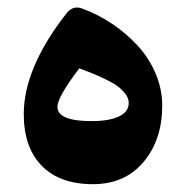

<svg xmlns="http://www.w3.org/2000/svg" viewBox="-20 -483 481 501"><path d="M222.7 -2.4Q135.7 -2.4 88.9 -50.5Q42 -98.6 42 -185.5Q42 -305.2 152.8 -447.3Q169.9 -469.7 193.8 -460.9Q235.4 -445.8 272.5 -420.9Q309.6 -396 339.1 -364Q368.7 -332 386 -291.3Q403.3 -250.5 403.3 -207.5Q403.3 -118.2 354.5 -60.3Q305.7 -2.4 222.7 -2.4ZM187 -304.7Q129.9 -230 129.9 -204.1Q129.9 -167 219.2 -167Q264.2 -167 290 -179Q315.9 -190.9 315.9 -214.4Q315.9 -226.6 306.9 -238.3Q297.9 -250 286.1 -258.5Q274.4 -267.1 253.9 -276.9Q233.4 -286.6 220.7 -291.7Q208 -296.9 187 -304.7Z"/></svg>

Font: Sahel FD
Style: Bold-FD
Weight: 700
Foundry: Saber Rastikerdar (saber.rastikerdar@gmail.com)
Version: Version 3.3.0